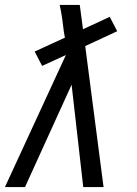

<svg xmlns="http://www.w3.org/2000/svg" viewBox="-34 -755 554 775"><path d="M-14 0 232 -533 136 -489 106 -547 228 -603 224 -625Q221 -652 217 -680Q213 -708 207 -735H288L301 -637L409 -687L439 -629L310 -569L384 0H302L255 -413L67 0Z"/></svg>

Font: Iosevka Term Oblique
Style: Regular
Weight: 400
Italic angle: -9°
Monospace: yes
Designer: Belleve Invis
Foundry: Belleve Invis
Version: Version 31.4.0